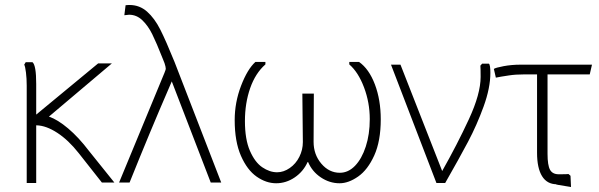

<svg xmlns="http://www.w3.org/2000/svg" viewBox="-20 -735 2401 769"><path d="M110 -486Q125 -474 125 -399V-276L373 -481H428L176 -268Q211 -256 253 -220.5Q295 -185 336 -131L438 -4H388L295 -122Q254 -174 209.5 -203Q165 -232 127 -233H125V-2H87V-392Q87 -420 84 -444.5Q81 -469 77 -476L83 -486Z M644 -459Q644 -467 639 -482L631 -502Q607 -563 590 -597.5Q573 -632 550 -654Q527 -676 497 -676Q492 -676 478 -674L483 -714Q489 -715 499 -715Q539 -715 569 -688.5Q599 -662 622 -616.5Q645 -571 679 -487L866 -4H824L668 -409L656 -381Q583 -213 499 -4H457L639 -444Q644 -457 644 -459Z M920 -254Q920 -325 945.5 -391.5Q971 -458 1003 -487H1043V-477Q1003 -442 982 -382Q961 -322 961 -250Q961 -177 981 -131Q1001 -85 1030.5 -65Q1060 -45 1090 -45Q1116 -45 1140.5 -62Q1165 -79 1179 -107Q1193 -135 1193 -166L1191 -360H1237L1236 -167Q1236 -116 1267 -79.5Q1298 -43 1341 -43Q1375 -43 1402 -71Q1429 -99 1445 -148Q1461 -197 1461 -258Q1461 -324 1438 -385Q1415 -446 1379 -477V-487H1418Q1458 -459 1481.5 -397Q1505 -335 1505 -257Q1505 -170 1479 -112.5Q1453 -55 1414.5 -28Q1376 -1 1340 -1Q1300 -1 1265 -24.5Q1230 -48 1214 -86H1212Q1195 -48 1160.5 -24.5Q1126 -1 1086 -1Q1046 -1 1008 -27.5Q970 -54 945 -111Q920 -168 920 -254Z M1751 -50Q1811 -156 1858 -257.5Q1905 -359 1905 -427Q1905 -463 1904 -472L1911 -480H1938Q1944 -476 1944 -443Q1944 -383 1917 -308.5Q1890 -234 1854.5 -167Q1819 -100 1763 -2H1728L1546 -476H1584Z M2065 -476H2351L2342 -437H2173V-119Q2173 -73 2183 -55Q2193 -37 2218 -37Q2253 -37 2257 -38L2265 -31L2267 14Q2230 8 2215.5 5.5Q2201 3 2210 3Q2171 3 2151 -29.5Q2131 -62 2131 -123V-437H2079Q2045 -437 2019 -433Q1993 -429 1987 -428L1966 -424L1958 -459Q1965 -464 1997 -470Q2029 -476 2065 -476Z"/></svg>

Font: Gmarket Sans TTF Light
Style: Regular
Weight: 300
Designer: Creative Director : Sungho Lee; Art Director : Kiwoong Choi; Project Manager : Sori Yang, Jongwook Yoon; Font Designer :
Foundry: Sandoll Inc.
Version: Version 1.000;hotconv 1.0.109;makeotfexe 2.5.65596